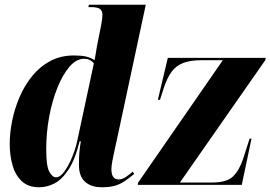

<svg xmlns="http://www.w3.org/2000/svg" viewBox="-20 -780 1141 810"><path d="M145 10Q99 10 71.5 -16Q44 -42 32.5 -84Q21 -126 21 -173Q21 -220 31.5 -271.5Q42 -323 63 -371.5Q84 -420 116 -459.5Q148 -499 192 -522.5Q236 -546 292 -546Q324 -546 343 -541.5Q362 -537 379 -526Q381 -539 384.5 -557.5Q388 -576 389 -585L406 -670Q412 -699 412 -720Q412 -733 402.5 -741.5Q393 -750 363 -750H353L355 -760H595L474 -195Q470 -177 464.5 -152Q459 -127 454.5 -103.5Q450 -80 450 -66Q450 -23 481 -23Q497 -23 513.5 -35Q530 -47 540 -56L546 -46Q524 -28 505.5 -15.5Q487 -3 465 3.5Q443 10 410 10Q364 10 338.5 -13.5Q313 -37 313 -84Q313 -117 315 -138.5Q317 -160 321 -184H316Q297 -107 269 -64.5Q241 -22 209.5 -6Q178 10 145 10ZM216 -32Q234 -32 252 -57Q270 -82 285 -119Q300 -156 307 -191L376 -513Q360 -532 335 -532Q302 -532 273.5 -499Q245 -466 222.5 -410.5Q200 -355 187.5 -287.5Q175 -220 175 -150Q175 -79 188 -55.5Q201 -32 216 -32ZM561 0 563 -10 920 -526H831Q785 -526 754.5 -515Q724 -504 704.5 -478Q685 -452 670 -406L655 -359H646L688 -536H1101L1099 -526L739 -10H875Q937 -10 963.5 -36Q990 -62 1006 -111L1033 -195H1041L1000 0Z"/></svg>

Font: Noto Serif Display ExtraCondensed Black
Style: Italic
Weight: 900
Width: 2
Italic angle: -12°
Designer: Monotype Design Team
Foundry: Monotype Imaging Inc.
Version: Version 2.009